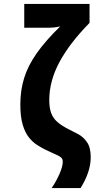

<svg xmlns="http://www.w3.org/2000/svg" viewBox="-20 -780 540 982"><path d="M244 182Q268 147 284.5 109Q301 71 301 48Q301 33 292.5 25.5Q284 18 265 10Q246 2 215 -13Q193 -24 170 -38.5Q147 -53 127.5 -77.5Q108 -102 96 -142.5Q84 -183 84 -246Q84 -318 103.5 -381Q123 -444 168 -508Q213 -572 288 -645Q272 -641 254.5 -639.5Q237 -638 217 -638H104V-760H438V-663Q335 -558 283.5 -461.5Q232 -365 232 -268Q232 -229 241.5 -202.5Q251 -176 273 -156.5Q295 -137 333 -118Q356 -107 381.5 -93Q407 -79 425.5 -52Q444 -25 444 24Q444 63 430.5 102.5Q417 142 392 182Z"/></svg>

Font: Noto Sans Mono ExtraCondensed Black
Style: Regular
Weight: 900
Width: 2
Designer: Monotype Design Team
Foundry: Monotype Imaging Inc.
Version: Version 2.014